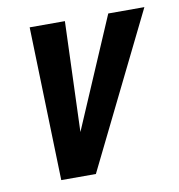

<svg xmlns="http://www.w3.org/2000/svg" viewBox="-64 -569 584 628"><g transform="rotate(-10 228.0 -255.0)"><path d="M90 0 75 -510H192L179 -144L336 -510H456L205 0Z"/></g></svg>

Font: Instrument Sans Condensed SemiBold Italic
Style: Regular
Weight: 600
Width: 3
Italic angle: -13°
Designer: Rodrigo Fuenzalida
Foundry: fragTYPE
Version: Version 1.000; ttfautohint (v1.8.4.7-5d5b);gftools[0.9.28]